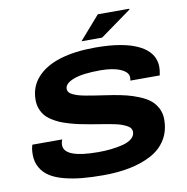

<svg xmlns="http://www.w3.org/2000/svg" viewBox="-94 -971 1045 1074"><g transform="rotate(-10 428.5 -434.0)"><path d="M416 -747.1 532.2 -879.9H710L711.9 -876L533.2 -747.1ZM407.2 12.2Q340.8 12.2 288.1 7.3Q235.4 2.4 187 -10Q138.7 -22.5 106.7 -42.7Q74.7 -63 55.9 -95.2Q37.1 -127.4 37.1 -169.9Q37.1 -202.1 44.9 -225.1H214.8Q208 -211.4 208 -193.8Q208 -120.1 401.9 -120.1Q439.5 -120.1 473.6 -123.8Q507.8 -127.4 540.3 -135.5Q572.8 -143.6 592.3 -159.7Q611.8 -175.8 611.8 -198.2Q611.8 -210 605.2 -219.2Q598.6 -228.5 584.5 -235.6Q570.3 -242.7 555.7 -248Q541 -253.4 516.6 -258.3Q492.2 -263.2 473.9 -266.4Q455.6 -269.5 426 -274.2Q396.5 -278.8 378.9 -282.2Q345.7 -288.1 321.8 -293.2Q297.9 -298.3 267.3 -307.1Q236.8 -315.9 215.6 -325.2Q194.3 -334.5 172.1 -348.6Q149.9 -362.8 136.5 -379.4Q123 -396 114.5 -418.5Q106 -440.9 106 -467.8Q106 -543 153.6 -595.5Q201.2 -647.9 285.4 -673.6Q369.6 -699.2 484.9 -699.2Q647.5 -699.2 733.6 -655.3Q819.8 -611.3 819.8 -529.8Q819.8 -511.7 814 -482.9H647Q648.9 -492.7 648.9 -501Q648.9 -530.8 605.7 -549.8Q562.5 -568.8 491.2 -568.8Q390.1 -568.8 339.1 -549.3Q288.1 -529.8 288.1 -499Q288.1 -488.3 294.9 -479.5Q301.8 -470.7 316.2 -464.1Q330.6 -457.5 346.4 -452.9Q362.3 -448.2 387.7 -443.6Q413.1 -439 433.6 -435.8Q454.1 -432.6 485.4 -428Q516.6 -423.3 538.1 -419.9Q581.5 -412.6 614.5 -404.3Q647.5 -396 683.3 -381.3Q719.2 -366.7 742.4 -348.1Q765.6 -329.6 780.8 -301Q795.9 -272.5 795.9 -236.8Q795.9 -170.9 765.4 -121.8Q734.9 -72.8 680.4 -43.9Q626 -15.1 557.9 -1.5Q489.7 12.2 407.2 12.2Z"/></g></svg>

Font: Archivo Expanded
Style: Bold Italic
Weight: 700
Width: 7
Italic angle: -10°
Designer: Hector Gatti
Foundry: Omnibus-Type
Version: Version 2.001